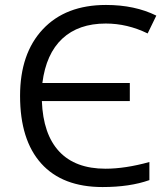

<svg xmlns="http://www.w3.org/2000/svg" viewBox="-20 -745 679 775"><path d="M407 -650Q297 -650 231.5 -589Q166 -528 151 -410H504V-337H149Q154 -203 219 -133.5Q284 -64 406 -64Q485 -64 583 -91V-18Q504 10 394 10Q232 10 146.5 -85Q61 -180 61 -358Q61 -529 153 -627Q245 -725 408 -725Q524 -725 611 -682L576 -610Q494 -650 407 -650Z"/></svg>

Font: Stephens Clock
Style: Regular
Weight: 400
Designer: Peter Wiegel (catfonts.de) with slight modifications by DT1.org
Version: Version 0.9.1